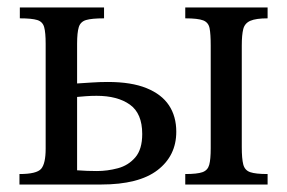

<svg xmlns="http://www.w3.org/2000/svg" viewBox="-20 -493 768 513"><path d="M250 0H32V-28Q78 -28 90 -42Q102 -56 102 -96V-376Q102 -406 98 -420.5Q94 -435 79.5 -439.5Q65 -444 33 -444V-473H258V-444Q225 -444 210 -439.5Q195 -435 190.5 -420.5Q186 -406 186 -376V-270Q203 -271 224.5 -272.5Q246 -274 268 -274Q331 -274 371.5 -257.5Q412 -241 431.5 -211.5Q451 -182 451 -141Q451 -77 401 -38.5Q351 0 250 0ZM239 -36Q267 -36 295 -43.5Q323 -51 341.5 -72.5Q360 -94 360 -135Q360 -190 327 -213.5Q294 -237 238 -237Q223 -237 210 -236Q197 -235 186 -234V-38Q200 -37 212.5 -36.5Q225 -36 239 -36ZM695 0H475V-28Q507 -28 521 -33Q535 -38 539 -52.5Q543 -67 543 -97V-371Q543 -402 540 -417.5Q537 -433 523 -438.5Q509 -444 475 -444V-473H695V-444Q664 -444 649 -437.5Q634 -431 630 -415.5Q626 -400 626 -371V-100Q626 -69 630 -53.5Q634 -38 648.5 -33Q663 -28 695 -28Z"/></svg>

Font: STIX Two Text
Style: Regular
Weight: 400
Designer: Ross Mills, John Hudson & Paul Hanslow, Tiro Typeworks Ltd; with prior portions MicroPress Inc., and Coen Hoffman.
Foundry: Tiro Typeworks Ltd
Version: Version 2.13 b171